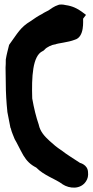

<svg xmlns="http://www.w3.org/2000/svg" viewBox="-20 -779 420 864"><path d="M5 -474 6 -407C6 -360 9 -316 13 -278V-276C17 -255 23 -226 27 -204L28 -203C34 -179 40 -170 46 -153C58 -133 69 -108 85 -80C100 -55 117 -38 143 -25C178 11 229 26 260 49L261 50C293 71 343 74 367 37C375 25 378 12 376 -6C374 -38 340 -46 340 -46C304 -70 281 -83 256 -103H255L254 -104C236 -116 219 -130 203 -145C180 -166 162 -186 155 -215V-216C142 -254 133 -291 125 -336C122 -432 126 -528 172 -549L177 -552L181 -556C190 -567 215 -578 226 -579H228C240 -585 286 -588 316 -600C362 -612 353 -688 354 -695L367 -712L347 -727C329 -740 306 -752 276 -756C272 -757 260 -760 246 -758L244 -757H243C222 -750 210 -740 198 -732C189 -727 179 -723 169 -716C151 -707 135 -696 118 -684C71 -656 59 -629 23 -580L21 -577C16 -556 10 -536 6 -511V-507C6 -497 6 -486 5 -475Z"/></svg>

Font: Vapor
Style: Blk
Weight: 900
Foundry: Cannot Into Space Fonts
Version: Version 0.179